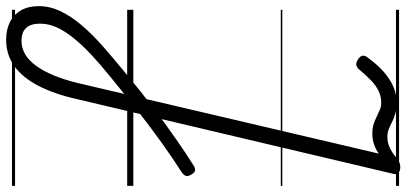

<svg xmlns="http://www.w3.org/2000/svg" viewBox="-381 -560 1323 625"><g transform="rotate(90 280.5 -247.5)"><path d="M97 394Q64 394 39.5 381.5Q15 369 1.5 345.5Q-12 322 -12 288Q-12 252 4 218Q20 184 49.5 149Q79 114 120 78Q161 42 210 2Q265 -44 318.5 -84.5Q372 -125 420 -158.5Q468 -192 505 -215Q515 -222 522.5 -221Q530 -220 536 -209Q543 -198 540.5 -191Q538 -184 528 -177Q487 -151 436.5 -115Q386 -79 331 -36Q276 7 219 54Q178 87 146 117Q114 147 91.5 175Q69 203 57 229.5Q45 256 45 284Q45 314 59 329Q73 344 101 344Q148 344 182.5 296Q217 248 238 162L468 -819Q456 -810 439 -804Q422 -798 403 -798Q385 -798 371.5 -802.5Q358 -807 347 -812.5Q336 -818 325.5 -822.5Q315 -827 302 -827Q283 -827 265.5 -819Q248 -811 231 -795Q214 -779 194 -755Q188 -748 180.5 -746Q173 -744 162 -751Q151 -758 149.5 -765.5Q148 -773 154 -781Q177 -813 200.5 -834Q224 -855 249 -866Q274 -877 301 -877Q324 -877 339 -872.5Q354 -868 365.5 -862Q377 -856 388.5 -851.5Q400 -847 414 -847Q434 -847 451.5 -856Q469 -865 481 -876Q490 -883 496.5 -886Q503 -889 511 -889Q525 -889 531 -883Q537 -877 534 -867L291 162Q274 238 247 289.5Q220 341 183 367.5Q146 394 97 394ZM0 365H573V375H0ZM0 -20H573V0H0ZM0 -505H573V-500H0ZM0 -885H573V-875H0Z"/></g></svg>

Font: Playwrite AT Guides
Style: Italic
Weight: 400
Italic angle: -13.0072°
Designer: Veronika Burian, José Scaglione
Foundry: TypeTogether
Version: Version 1.002